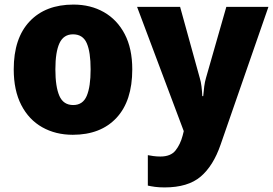

<svg xmlns="http://www.w3.org/2000/svg" viewBox="-20 -579 1193 839"><path d="M558 -276Q558 -138 489 -64Q420 10 298 10Q223 10 164.5 -23Q106 -56 73 -120Q40 -184 40 -276Q40 -412 109.5 -485.5Q179 -559 301 -559Q376 -559 434 -526Q492 -493 525 -430Q558 -367 558 -276ZM222 -276Q222 -200 239.5 -160Q257 -120 300 -120Q342 -120 359 -160Q376 -200 376 -276Q376 -352 359 -390.5Q342 -429 299 -429Q258 -429 240 -390.5Q222 -352 222 -276ZM579 -549H767L853 -238Q858 -222 860.5 -201.5Q863 -181 864 -159H868Q870 -182 872.5 -201.5Q875 -221 880 -238L969 -549H1153L944 53Q912 146 856.5 193Q801 240 699 240Q675 240 657 237.5Q639 235 626 232V99Q636 101 650.5 103Q665 105 681 105Q726 105 747 78.5Q768 52 778 14L783 -6Z"/></svg>

Font: Noto Sans Disp ExtBd
Style: Regular
Weight: 800
Designer: Monotype Design Team
Foundry: Monotype Imaging Inc.
Version: Version 2.000;GOOG;noto-source:20170915:90ef993387c0; ttfaut